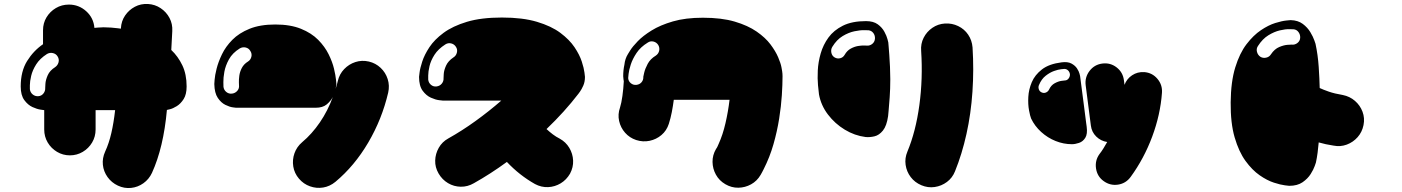

<svg xmlns="http://www.w3.org/2000/svg" viewBox="-20 -730 7040 964"><path d="M840 -480Q840 -480 840 -479.5Q840 -479 840 -479Q874 -447 895.5 -402Q917 -357 917 -296Q917 -256 902 -232.5Q887 -209 867.5 -197Q848 -185 833 -181.5Q818 -178 818 -178Q801 11 743 138Q728 170 700 190Q672 210 638 213.5Q604 217 572 202Q540 187 520 159Q500 131 496.5 97.5Q493 64 508 31Q527 -10 539 -62Q551 -114 558 -177Q558 -177 537.5 -177Q517 -177 500 -177Q489 -177 474.5 -177Q460 -177 460 -177V-80Q460 -44 442.5 -14.5Q425 15 395.5 32.5Q366 50 331 50Q296 50 266.5 32.5Q237 15 219.5 -14.5Q202 -44 202 -80V-177Q202 -177 184 -179.5Q166 -182 143 -192.5Q120 -203 102 -227.5Q84 -252 84 -296Q84 -372 116 -423.5Q148 -475 196 -508V-578Q196 -614 213.5 -643Q231 -672 260.5 -689.5Q290 -707 326 -707Q376 -707 413 -673.5Q450 -640 454 -590Q454 -590 470.5 -591.5Q487 -593 500 -593Q518 -593 538 -591.5Q558 -590 572.5 -588Q587 -586 587 -586V-588Q589 -624 608 -652Q627 -680 657 -696Q687 -712 723 -710Q758 -708 786.5 -689Q815 -670 831 -640Q847 -610 845 -574ZM257 -393Q270 -402 274 -417.5Q278 -433 269 -447Q261 -460 245.5 -463.5Q230 -467 216 -459Q180 -436 161.5 -406.5Q143 -377 136.5 -349Q130 -321 130 -302.5Q130 -284 130 -282Q132 -266 144 -256Q156 -246 172 -247Q188 -248 198 -260.5Q208 -273 207 -289Q207 -290 208 -309Q209 -328 219.5 -352Q230 -376 257 -393Z M1832 -421Q1866 -413 1891 -389.5Q1916 -366 1926.5 -333Q1937 -300 1929 -265Q1898 -132 1829 -14.5Q1760 103 1664 183Q1636 206 1602.5 211.5Q1569 217 1536.5 205.5Q1504 194 1481 167Q1458 140 1452.5 106Q1447 72 1458.5 39.5Q1470 7 1497 -16Q1546 -57 1586 -115.5Q1626 -174 1651 -243Q1640 -222 1620 -205.5Q1600 -189 1565 -189Q1565 -189 1538 -189Q1511 -189 1465.5 -189Q1420 -189 1362 -189Q1307 -189 1262.5 -189Q1218 -189 1191.5 -189Q1165 -189 1165 -189Q1165 -189 1149 -191Q1133 -193 1111.5 -203.5Q1090 -214 1073.5 -238.5Q1057 -263 1056 -308Q1056 -308 1057.5 -329.5Q1059 -351 1067.5 -385Q1076 -419 1094.5 -457.5Q1113 -496 1146.5 -530Q1180 -564 1233 -585.5Q1286 -607 1362 -607Q1438 -607 1491 -585.5Q1544 -564 1577.5 -530Q1611 -496 1630 -457.5Q1649 -419 1657 -385Q1665 -351 1667 -329.5Q1669 -308 1669 -308Q1668 -300 1666.5 -292Q1665 -284 1665 -284Q1668 -294 1671 -303.5Q1674 -313 1676 -323Q1684 -358 1708 -383Q1732 -408 1764.5 -418.5Q1797 -429 1832 -421ZM1225 -421Q1238 -429 1242 -444.5Q1246 -460 1237 -474Q1229 -488 1213.5 -491.5Q1198 -495 1184 -487Q1147 -464 1129.5 -432Q1112 -400 1106.5 -369.5Q1101 -339 1101.5 -317.5Q1102 -296 1102 -294Q1104 -278 1116.5 -268Q1129 -258 1145 -260Q1161 -262 1171.5 -274Q1182 -286 1180 -302Q1180 -303 1179.5 -316.5Q1179 -330 1181.5 -349.5Q1184 -369 1194 -388.5Q1204 -408 1225 -421Z M2203 -225Q2203 -225 2185 -227Q2167 -229 2143.5 -239.5Q2120 -250 2102 -274.5Q2084 -299 2084 -344Q2084 -344 2086.5 -365.5Q2089 -387 2100 -421Q2111 -455 2136 -493Q2161 -531 2207 -565Q2253 -599 2324.5 -620.5Q2396 -642 2500 -642Q2604 -642 2676 -620.5Q2748 -599 2793.5 -565Q2839 -531 2864.5 -493Q2890 -455 2901 -421Q2912 -387 2914.5 -365.5Q2917 -344 2917 -344Q2917 -319 2908.5 -300Q2900 -281 2892 -270Q2884 -259 2884 -259Q2815 -169 2724 -82Q2739 -68 2755.5 -55.5Q2772 -43 2790 -34Q2821 -17 2838.5 12.5Q2856 42 2857.5 76Q2859 110 2842 142Q2824 173 2795 190.5Q2766 208 2732 209.5Q2698 211 2666 194Q2588 150 2525 83Q2443 143 2359 190Q2328 208 2293.5 207.5Q2259 207 2229.5 189.5Q2200 172 2182 141Q2164 110 2165 76Q2166 42 2183 12Q2200 -18 2231 -35Q2299 -73 2367 -122Q2435 -171 2497 -225Q2488 -225 2456.5 -225Q2425 -225 2381.5 -225Q2338 -225 2291 -225Q2244 -225 2203 -225ZM2216 -507Q2180 -484 2161.5 -455Q2143 -426 2136.5 -398Q2130 -370 2130 -351Q2130 -332 2130 -330Q2132 -314 2144 -304Q2156 -294 2172 -296Q2188 -298 2198 -310Q2208 -322 2207 -338Q2207 -340 2208 -358.5Q2209 -377 2219.5 -400.5Q2230 -424 2257 -442Q2270 -450 2274 -466Q2278 -482 2269 -495Q2261 -508 2245.5 -512Q2230 -516 2216 -507Z M3509 -641Q3603 -641 3669 -621.5Q3735 -602 3779 -571.5Q3823 -541 3848.5 -507Q3874 -473 3887 -442.5Q3900 -412 3903.5 -392.5Q3907 -373 3907 -373Q3908 -366 3908.5 -360Q3909 -354 3909 -347Q3909 -307 3905.5 -252Q3902 -197 3892 -134Q3882 -71 3863.5 -6Q3845 59 3814 120Q3810 128 3806.5 134.5Q3803 141 3799 148Q3781 179 3751 195.5Q3721 212 3687 212.5Q3653 213 3622 195Q3591 177 3574.5 147Q3558 117 3557.5 83Q3557 49 3575 18Q3579 13 3582 6.5Q3585 0 3588 -7Q3609 -53 3622.5 -111.5Q3636 -170 3643 -229Q3643 -229 3622 -229Q3601 -229 3570 -229Q3539 -229 3509 -229Q3475 -229 3441.5 -229Q3408 -229 3385.5 -229Q3363 -229 3363 -229Q3359 -198 3353 -167Q3347 -136 3338 -108Q3327 -74 3301 -52Q3275 -30 3241.5 -23Q3208 -16 3174 -27Q3141 -38 3118.5 -63.5Q3096 -89 3088.5 -122.5Q3081 -156 3093 -190Q3100 -212 3105 -248Q3110 -284 3112 -322Q3112 -322 3110.5 -331Q3109 -340 3109 -347Q3109 -378 3115 -405Q3118 -435 3133 -459Q3133 -459 3144.5 -477.5Q3156 -496 3182 -523Q3208 -550 3251.5 -577Q3295 -604 3358.5 -622.5Q3422 -641 3509 -641ZM3273 -451Q3286 -460 3289.5 -475Q3293 -490 3285 -504Q3276 -518 3260.5 -521.5Q3245 -525 3232 -516Q3196 -494 3176 -464Q3156 -434 3147 -406Q3138 -378 3136 -359Q3134 -340 3134 -338Q3135 -322 3147.5 -312Q3160 -302 3176 -304Q3192 -306 3201.5 -317.5Q3211 -329 3210 -345Q3210 -346 3214.5 -365.5Q3219 -385 3232 -409.5Q3245 -434 3273 -451Z M4606 200Q4573 186 4552.5 159Q4532 132 4527 98Q4522 64 4536 31Q4578 -70 4596 -202.5Q4614 -335 4605 -474Q4602 -510 4617.5 -540.5Q4633 -571 4661.5 -590.5Q4690 -610 4725 -612Q4760 -614 4791 -599Q4822 -584 4841 -556Q4860 -528 4863 -492Q4870 -380 4862.5 -269.5Q4855 -159 4832.5 -57.5Q4810 44 4775 130Q4762 163 4734.5 183.5Q4707 204 4673 209Q4639 214 4606 200ZM4440 -517Q4440 -517 4441.5 -499.5Q4443 -482 4445 -454.5Q4447 -427 4448.5 -394.5Q4450 -362 4450 -332Q4450 -284 4447 -242Q4444 -200 4441.5 -173.5Q4439 -147 4439 -147Q4432 -98 4413 -74.5Q4394 -51 4370.5 -45.5Q4347 -40 4326 -42Q4271 -49 4221.5 -79Q4172 -109 4137 -155Q4102 -201 4092 -256Q4090 -270 4087 -302.5Q4084 -335 4086 -376.5Q4088 -418 4100.5 -461.5Q4113 -505 4139.5 -541.5Q4166 -578 4212 -601Q4258 -624 4328 -624Q4365 -624 4387 -608Q4409 -592 4420.5 -570.5Q4432 -549 4436 -533Q4440 -517 4440 -517ZM4373 -536Q4374 -552 4365 -564Q4356 -576 4341 -578Q4339 -578 4319 -578.5Q4299 -579 4270 -573Q4241 -567 4211 -549Q4181 -531 4159 -495Q4151 -482 4154 -466Q4157 -450 4170 -442Q4183 -434 4198 -437.5Q4213 -441 4221 -455Q4233 -476 4251.5 -486Q4270 -496 4288 -499Q4306 -502 4319 -501.5Q4332 -501 4333 -501Q4348 -500 4360 -510Q4372 -520 4373 -536Z M5422 -202Q5425 -180 5428 -155Q5431 -130 5433.5 -112Q5436 -94 5436 -94Q5441 -57 5429 -38Q5417 -19 5397.5 -12.5Q5378 -6 5362 -6Q5320 -6 5280 -22Q5240 -38 5207.5 -67.5Q5175 -97 5157 -135Q5152 -147 5146.5 -176.5Q5141 -206 5143 -243.5Q5145 -281 5160.5 -317.5Q5176 -354 5211.5 -381.5Q5247 -409 5310 -417Q5341 -421 5359.5 -411Q5378 -401 5387.5 -386.5Q5397 -372 5400 -360Q5403 -348 5403 -348Q5403 -348 5408.5 -305.5Q5414 -263 5422 -202ZM5326 -326Q5337 -326 5344.5 -335Q5352 -344 5352 -356Q5351 -368 5343 -376Q5335 -384 5324 -384Q5323 -384 5308 -382.5Q5293 -381 5272 -373.5Q5251 -366 5230 -349.5Q5209 -333 5197 -304Q5192 -294 5195.5 -282.5Q5199 -271 5210 -266Q5221 -261 5231.5 -265.5Q5242 -270 5247 -280Q5257 -302 5275.5 -312Q5294 -322 5309.5 -324Q5325 -326 5326 -326ZM5725 -368Q5765 -365 5791 -334.5Q5817 -304 5814 -264Q5806 -154 5765 -44Q5724 66 5657 158Q5633 191 5593.5 197Q5554 203 5521 179Q5489 156 5483 116Q5477 76 5500 44Q5511 30 5520.5 14.5Q5530 -1 5539 -17Q5507 -22 5484 -44.5Q5461 -67 5457 -100L5431 -302Q5426 -342 5450.5 -374Q5475 -406 5515 -411Q5555 -416 5586.5 -391.5Q5618 -367 5623 -327L5626 -304Q5637 -334 5664 -352Q5691 -370 5725 -368Z M6722 -253Q6757 -246 6783 -223.5Q6809 -201 6821 -169Q6833 -137 6826 -102Q6819 -67 6796.5 -41.5Q6774 -16 6742 -4Q6710 8 6675 1Q6655 -2 6636.5 -6Q6618 -10 6601 -15Q6599 10 6595.5 36.5Q6592 63 6587 86Q6587 86 6581 103.5Q6575 121 6560.5 144Q6546 167 6520 185Q6494 203 6453 203Q6453 203 6431.5 200.5Q6410 198 6376 187Q6342 176 6304.5 150Q6267 124 6233.5 78Q6200 32 6179 -40Q6158 -112 6159 -216Q6160 -320 6182 -391.5Q6204 -463 6238.5 -508Q6273 -553 6311 -578.5Q6349 -604 6383 -614.5Q6417 -625 6438.5 -627Q6460 -629 6460 -629Q6497 -628 6521 -610Q6545 -592 6559 -568.5Q6573 -545 6579 -527.5Q6585 -510 6585 -510Q6597 -454 6601 -394Q6605 -334 6606 -288Q6623 -280 6651.5 -270Q6680 -260 6722 -253ZM6508 -540Q6509 -556 6499.5 -569Q6490 -582 6474 -583Q6472 -583 6453 -583.5Q6434 -584 6406 -577.5Q6378 -571 6348.5 -553Q6319 -535 6296 -499Q6287 -486 6291 -470Q6295 -454 6308 -445Q6321 -437 6337 -440.5Q6353 -444 6361 -457Q6379 -484 6403 -494Q6427 -504 6445.5 -505Q6464 -506 6465 -506Q6481 -504 6494 -514Q6507 -524 6508 -540Z"/></svg>

Font: Nikukyu
Style: Regular
Weight: 400
Version: Version 1.00